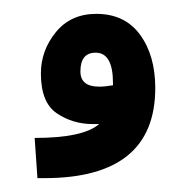

<svg xmlns="http://www.w3.org/2000/svg" viewBox="-20 -255 252 277"><path d="M204 -128Q204 -175 182 -205Q160 -235 119 -235Q82 -235 60.5 -208.5Q39 -182 39 -149Q39 -107 62 -91.5Q85 -76 114 -76Q119 -76 123 -76Q100 -56 30 -56L34 2H44Q204 2 204 -128ZM96 -152Q96 -179 118 -179Q143 -179 143 -135V-132Q132 -130 123 -130Q96 -130 96 -152Z"/></svg>

Font: Noto Sans Arabic Extra
Style: Regular
Weight: 800
Designer: Nadine Chahine - Monotype Design Team
Foundry: Monotype Imaging Inc.
Version: Version 1.902